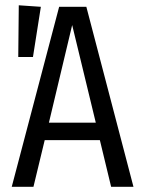

<svg xmlns="http://www.w3.org/2000/svg" viewBox="-20 -714 540 734"><path d="M136.2 -688 106 -496.1H49.8L51.8 -693.8ZM404.8 0 361.8 -178.2H150.9L107.9 0H24.9L206.1 -688H310.1L490.2 0ZM167 -245.1H346.2L255.9 -618.2Z"/></svg>

Font: Fira Sans Compressed Book
Style: Regular
Weight: 350
Width: 1
Designer: Carrois Corporate & Edenspiekermann AG
Foundry: Carrois Corporate GbR & Edenspiekermann AG
Version: Version 4.203;PS 004.203;hotconv 1.0.88;makeotf.lib2.5.64775